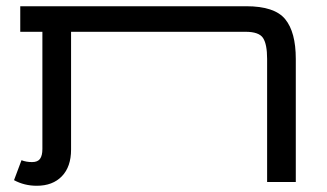

<svg xmlns="http://www.w3.org/2000/svg" viewBox="-20 -584 1049 616"><path d="M929 -395V0H837V-395Q837 -442 824 -462Q811 -482 768 -482H208V-104Q208 -49 178.5 -18.5Q149 12 98 12Q58 12 25 -6L49 -70Q64 -64 83 -64Q101 -64 108.5 -74.5Q116 -85 116 -106V-482H45V-564H770Q861 -564 895 -522.5Q929 -481 929 -395Z"/></svg>

Font: FiraGOUPP
Style: Medium
Weight: 400
Designer: bBox Type
Foundry: bBox Type GmbH
Version: Version 1.001